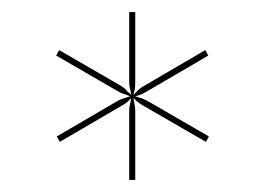

<svg xmlns="http://www.w3.org/2000/svg" viewBox="-20 -761 440 318"><path d="M194 -463V-577Q194 -582.5 194.8 -586.2Q195.5 -590 197.5 -598.5Q191 -592 188.5 -590.2Q186 -588.5 180 -585L79 -526L74 -535L175 -594Q180 -596.5 183.8 -597.8Q187.5 -599 195.5 -601.5Q187 -605 183.5 -606Q180 -607 175 -610L73 -669L78 -678L180 -619Q182.5 -617.5 184.2 -616.2Q186 -615 187.5 -613.5L191 -609.5Q193.5 -607.5 197.5 -604Q195.5 -613 194.8 -617Q194 -621 194 -627V-741H204V-627Q204 -621 203.8 -617Q203.5 -613 201 -604Q208 -611 210.8 -613.5Q213.5 -616 219 -619L320 -678L325 -669L224 -610Q219 -607 215.2 -605.2Q211.5 -603.5 204 -601.5Q212.5 -599 215.8 -597.8Q219 -596.5 224 -594L326 -535L321 -526L219 -585Q216.5 -586.5 214.8 -587.5Q213 -588.5 211.2 -589.8Q209.5 -591 207 -593Q204.5 -595 201 -599Q202.5 -590 203.2 -586.2Q204 -582.5 204 -577V-463Z"/></svg>

Font: Lato TR Hairline
Style: Regular
Weight: 250
Designer: Lukasz Dziedzic
Foundry: Lukasz Dziedzic
Version: Version 1.104 2013